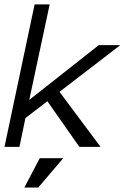

<svg xmlns="http://www.w3.org/2000/svg" viewBox="-44 -657 610 859"><path d="M405.8 0H311L168 -204.1L69.8 -128.9L43 0H-23.9L110.8 -637.2H178.2L86.9 -210L397.9 -455.1H494.1L222.2 -246.1ZM238.8 50.8 127 182.1H64.9L133.8 50.8Z"/></svg>

Font: Anonymous Pro
Style: Italic
Weight: 400
Italic angle: -12°
Monospace: yes
Designer: Mark Simonson
Version: Version 1.003